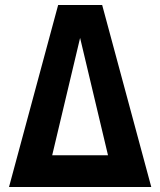

<svg xmlns="http://www.w3.org/2000/svg" viewBox="-20 -749 642 769"><path d="M16.1 0H585.9L389.2 -729H212.9ZM189 -127 300.8 -597.2 412.6 -127Z"/></svg>

Font: Hack
Style: Bold
Weight: 700
Monospace: yes
Designer: Christopher Simpkins
Foundry: Christopher Simpkins
Version: Version 2.010